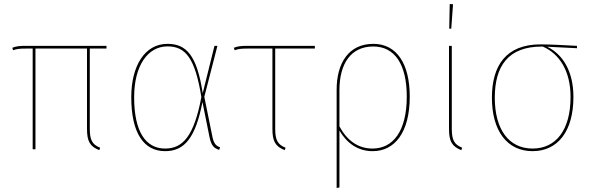

<svg xmlns="http://www.w3.org/2000/svg" viewBox="-20 -748 2975 962"><path d="M513.6 -504.7V-518.3H109.4C77.4 -518.3 60.4 -516.3 41.6 -508.6L45.6 -496.3C64.9 -503.1 78.3 -504.7 111.1 -504.7H143.7V0H157.7V-504.7H415.9V-102.6C415.9 -40.7 429.9 -14.7 477.4 4.4L481.9 -7.9C442.1 -23.7 429.9 -46.6 429.9 -102.6V-504.7Z M818.9 -528.3C706.3 -528.3 637.7 -419.4 637.7 -260.7C637.7 -80.7 700.8 9.4 807.3 9.4C904.3 9.4 959.8 -57.6 994.4 -236.7L1029.8 -60.8C1039.3 -14.1 1055.6 -4.7 1078.1 2.9L1082.8 -9.8C1064.6 -16.6 1051.4 -25.4 1043.8 -65.1L1003.7 -263L1069.4 -518.3H1054.6L995.7 -281.1C966.6 -470.4 914.3 -528.3 818.9 -528.3ZM819.3 -515.6C910.3 -515.6 957.3 -456 989 -261.7C951.9 -66.3 896.4 -3.7 807.3 -3.7C710.9 -3.7 652.1 -86.7 652.1 -260.7C652.1 -418.6 719.9 -515.6 819.3 -515.6Z M1557.6 -504.7V-518.3H1219.6C1187.6 -518.3 1170.6 -516.3 1151.7 -508.6L1155.7 -496.3C1175 -503.1 1188.4 -504.7 1221.3 -504.7H1344.9V-102.6C1344.9 -40.7 1358.9 -14.7 1406.4 4.4L1410.9 -7.9C1371.1 -23.7 1358.9 -46.6 1358.9 -102.6V-504.7Z M1850.4 -528.3C1727.3 -528.3 1666.7 -432.3 1666.7 -298.1V193.9L1680.7 191.3V-94.2C1716.5 -32.1 1772.2 9.4 1847.1 9.4C1956.4 9.4 2033 -82.1 2033 -264C2033 -427.6 1968.7 -528.3 1850.4 -528.3ZM1846.7 -3.7C1773.2 -3.7 1718.5 -44.8 1680.7 -114.7V-296.4C1680.7 -428.3 1737.7 -515.1 1850 -515.1C1959.6 -515.1 2018.1 -423.1 2018.1 -264C2018.1 -90 1948.6 -3.7 1846.7 -3.7Z M2233.3 -727.7 2230.9 -604.3H2241L2249.9 -726.9ZM2243.7 -518.3H2229.7V-102.6C2229.7 -40.7 2243.7 -14.7 2291.3 4.4L2295.7 -7.9C2256 -23.7 2243.7 -46.6 2243.7 -102.6Z M2870.9 -518.3C2811.7 -521.7 2730.6 -525.7 2688.7 -525.7C2515 -525.7 2444.7 -418.8 2444.7 -258.4C2444.7 -91 2521.9 9.4 2648.4 9.4C2773.6 9.4 2853.1 -89 2853.1 -262C2853.1 -390.9 2799.6 -476.5 2721.3 -513.9L2870.9 -506.4ZM2838.7 -262C2838.7 -96.1 2765.3 -3.7 2648.4 -3.7C2530.6 -3.7 2459.1 -98.1 2459.1 -258.4C2459.1 -415.8 2525.3 -515.1 2695.6 -514.7L2700 -514.6C2782.8 -477.8 2838.7 -393.1 2838.7 -262Z"/></svg>

Font: Fira Sans Hair
Style: Regular
Weight: 100
Designer: bBox Type GmbH & Carrois Corporate GbR & Edenspiekermann AG
Foundry: bBox Type GmbH & Carrois Corporate GbR & Edenspiekermann AG
Version: Version 4.300;PS 004.300;hotconv 1.0.88;makeotf.lib2.5.64775